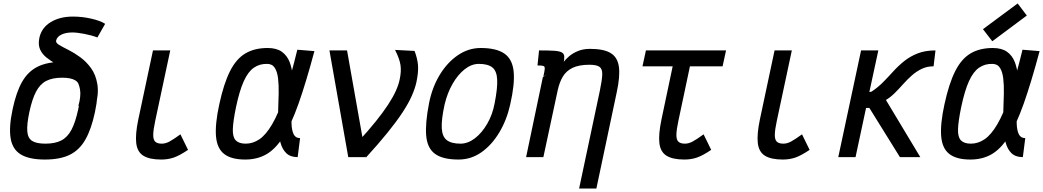

<svg xmlns="http://www.w3.org/2000/svg" viewBox="-20 -910 6041 1112"><path d="M240 14Q149 14 100.5 -15.5Q52 -45 41.5 -109.5Q31 -174 53 -277Q74 -377 108.5 -437Q143 -497 199.5 -524.5Q256 -552 343 -552Q435 -552 483 -522.5Q531 -493 541.5 -429Q552 -365 530 -261Q509 -162 474.5 -101.5Q440 -41 384 -13.5Q328 14 240 14ZM243 -78Q299 -78 335 -96.5Q371 -115 394 -158.5Q417 -202 433 -277Q448 -348 445 -388Q442 -428 417 -444Q392 -460 340 -460Q284 -460 248 -441.5Q212 -423 189 -379.5Q166 -336 150 -261Q135 -190 138 -150Q141 -110 166 -94Q191 -78 243 -78ZM434 -297Q450 -353 443.5 -391.5Q437 -430 415.5 -456.5Q394 -483 364.5 -502.5Q335 -522 304.5 -539.5Q274 -557 249 -577Q224 -597 212 -624Q200 -651 208 -691Q221 -750 274 -782Q327 -814 402 -814Q456 -814 508.5 -802Q561 -790 589 -772L544 -693Q510 -706 467.5 -714Q425 -722 399 -722Q361 -722 335.5 -709.5Q310 -697 305 -675Q302 -662 323 -649.5Q344 -637 377 -620.5Q410 -604 445 -578.5Q480 -553 507.5 -515Q535 -477 544 -421.5Q553 -366 532 -289Z M914 14Q846 14 810.5 -8Q775 -30 769 -81Q763 -132 781 -218L866 -618H966L879 -210Q868 -159 867.5 -130Q867 -101 879 -89.5Q891 -78 917 -78Q939 -78 962 -90.5Q985 -103 1025 -132L1069 -42Q1020 -9 986.5 2.5Q953 14 914 14Z M1718 -110 1704 0Q1662 0 1638.5 -22.5Q1615 -45 1604.5 -83.5Q1594 -122 1591.5 -170Q1589 -218 1591 -269.5Q1593 -321 1594 -369Q1595 -417 1590.5 -455.5Q1586 -494 1571.5 -517Q1557 -540 1527 -540Q1484 -541 1450.5 -518Q1417 -495 1392 -440Q1367 -385 1347 -290Q1330 -208 1328.5 -162Q1327 -116 1345.5 -97Q1364 -78 1403 -78Q1445 -78 1482.5 -103.5Q1520 -129 1556 -190Q1592 -251 1627.5 -356.5Q1663 -462 1702 -622L1801 -614Q1752 -431 1709 -309.5Q1666 -188 1620.5 -117Q1575 -46 1522 -16Q1469 14 1400 14Q1320 14 1278.5 -18Q1237 -50 1231 -120.5Q1225 -191 1250 -306Q1276 -426 1312 -497.5Q1348 -569 1401 -600.5Q1454 -632 1530 -632Q1582 -632 1612.5 -610Q1643 -588 1657.5 -550.5Q1672 -513 1675 -467Q1678 -421 1675.5 -371Q1673 -321 1670 -275Q1667 -229 1668.5 -191.5Q1670 -154 1681 -132Q1692 -110 1718 -110Z M1997 0 1888 -618H1990L2097 -14L2095 0ZM2099 3 2055 -90Q2114 -154 2156.5 -207Q2199 -260 2227.5 -303.5Q2256 -347 2272.5 -383.5Q2289 -420 2295 -451Q2305 -497 2299.5 -533.5Q2294 -570 2268 -621L2381 -615Q2398 -570 2401 -531.5Q2404 -493 2392 -435Q2384 -398 2365 -355Q2346 -312 2312 -260Q2278 -208 2225.5 -143Q2173 -78 2099 3Z M2636 14Q2545 14 2500 -18.5Q2455 -51 2448.5 -123Q2442 -195 2465 -313Q2483 -404 2526.5 -476Q2570 -548 2631.5 -590Q2693 -632 2764 -632Q2855 -632 2901.5 -599.5Q2948 -567 2955 -495Q2962 -423 2935 -305Q2915 -215 2871.5 -142.5Q2828 -70 2768 -28Q2708 14 2636 14ZM2647 -78Q2690 -78 2730.5 -109Q2771 -140 2802 -193.5Q2833 -247 2845 -313Q2862 -400 2859.5 -449.5Q2857 -499 2831.5 -519.5Q2806 -540 2753 -540Q2711 -540 2671.5 -509Q2632 -478 2601.5 -425Q2571 -372 2555 -305Q2536 -218 2538.5 -168.5Q2541 -119 2567.5 -98.5Q2594 -78 2647 -78Z M3334 182 3454 -384Q3467 -446 3468 -478.5Q3469 -511 3452 -523Q3435 -535 3394 -535Q3333 -535 3296 -517Q3259 -499 3239.5 -466Q3220 -433 3210 -387L3127 0H3027L3124 -463L3242 -547Q3254 -565 3275.5 -583.5Q3297 -602 3327.5 -614.5Q3358 -627 3397 -627Q3477 -627 3517 -602.5Q3557 -578 3564.5 -523Q3572 -468 3552 -376L3434 182ZM3127 -467Q3134 -498 3135 -511.5Q3136 -525 3127 -528Q3118 -531 3093 -531L3102 -618Q3158 -618 3189 -616Q3220 -614 3233.5 -606.5Q3247 -599 3248 -583Q3249 -567 3243 -539Z M3944 14Q3876 14 3840.5 -8Q3805 -30 3799 -81Q3793 -132 3811 -218L3889 -588H3989L3909 -210Q3898 -159 3897.5 -130Q3897 -101 3909 -89.5Q3921 -78 3947 -78Q3969 -78 3992 -90.5Q4015 -103 4055 -132L4099 -42Q4050 -9 4016.5 2.5Q3983 14 3944 14ZM3701 -526 3721 -618H4185L4165 -526Z M4514 14Q4446 14 4410.5 -8Q4375 -30 4369 -81Q4363 -132 4381 -218L4466 -618H4566L4479 -210Q4468 -159 4467.5 -130Q4467 -101 4479 -89.5Q4491 -78 4517 -78Q4539 -78 4562 -90.5Q4585 -103 4625 -132L4669 -42Q4620 -9 4586.5 2.5Q4553 14 4514 14Z M4835 0 4967 -618H5067L5015 -377L5027 -379Q5064 -403 5094.5 -434Q5125 -465 5154.5 -497.5Q5184 -530 5218 -557Q5252 -584 5295.5 -601Q5339 -618 5398 -618L5387 -526Q5349 -526 5318 -511Q5287 -496 5261 -473Q5235 -450 5211 -423Q5187 -396 5162.5 -371.5Q5138 -347 5111 -331L5310 0H5192L5015 -285H4996L4935 0Z M5918 -110 5904 0Q5862 0 5838.5 -22.5Q5815 -45 5804.5 -83.5Q5794 -122 5791.5 -170Q5789 -218 5791 -269.5Q5793 -321 5794 -369Q5795 -417 5790.5 -455.5Q5786 -494 5771.5 -517Q5757 -540 5727 -540Q5684 -541 5650.5 -518Q5617 -495 5592 -440Q5567 -385 5547 -290Q5530 -208 5528.5 -162Q5527 -116 5545.5 -97Q5564 -78 5603 -78Q5645 -78 5682.5 -103.5Q5720 -129 5756 -190Q5792 -251 5827.5 -356.5Q5863 -462 5902 -622L6001 -614Q5952 -431 5909 -309.5Q5866 -188 5820.5 -117Q5775 -46 5722 -16Q5669 14 5600 14Q5520 14 5478.5 -18Q5437 -50 5431 -120.5Q5425 -191 5450 -306Q5476 -426 5512 -497.5Q5548 -569 5601 -600.5Q5654 -632 5730 -632Q5782 -632 5812.5 -610Q5843 -588 5857.5 -550.5Q5872 -513 5875 -467Q5878 -421 5875.5 -371Q5873 -321 5870 -275Q5867 -229 5868.5 -191.5Q5870 -154 5881 -132Q5892 -110 5918 -110ZM5727 -671 5673 -741 5874 -890 5927 -820Z"/></svg>

Font: Victor Mono Thin
Style: Italic
Weight: 100
Italic angle: -12°
Monospace: yes
Designer: Rune Bjørnerås
Version: Version 1.561;gftools[0.9.30]